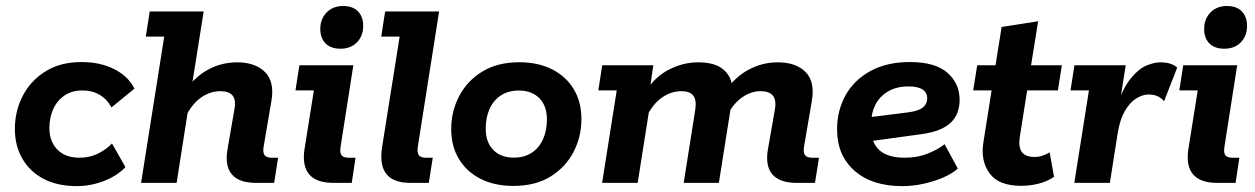

<svg xmlns="http://www.w3.org/2000/svg" viewBox="-20 -622 4268 653"><path d="M241.5 11Q174.9 11 127.7 -14Q80.6 -39.1 55.6 -83.1Q30.6 -127.1 30.6 -183Q30.6 -243.7 57 -295.4Q83.4 -347 134.2 -379Q184.9 -411 257.8 -411Q319.8 -411 367.7 -387.3Q415.6 -363.5 437.3 -320.7L359.2 -256.7Q344.5 -284.2 319.2 -299.3Q293.9 -314.4 260.3 -314.4Q225.7 -314.4 200.3 -297.7Q174.9 -281 161.5 -252.1Q148 -223.2 148 -186.1Q148 -141.2 174.9 -113.4Q201.8 -85.6 251.2 -85.6Q284 -85.6 312.2 -99.1Q340.4 -112.6 360.9 -134.1L406.6 -53.7Q378.1 -23.5 333.1 -6.3Q288 11 241.5 11Z M459.8 0 538.5 -497.5H475.9L489.2 -583H672.7L629 -308L608.1 -311.1Q642.4 -360.8 688 -385.4Q733.7 -410 786.7 -410Q847.9 -410 881.1 -377.1Q914.2 -344.3 903.2 -279.3L877 -125.7Q873 -104.5 879.4 -95Q885.8 -85.5 905.4 -85.5H925.9L912.3 0H851.6Q792.5 0 768.3 -29.3Q744 -58.6 753.8 -114.4L777.5 -251.6Q783 -283.2 770.6 -297.6Q758.1 -311.9 729.7 -311.9Q694.6 -311.9 663.6 -290.1Q632.6 -268.3 609.9 -222.8L625.5 -286L580.7 0Z M1114.9 0Q1055.7 0 1031.4 -29.3Q1007.1 -58.6 1015.6 -114.4L1047.5 -314.5H984.9L998.2 -400H1181.7L1138.8 -125.7Q1135 -104.5 1140.9 -95Q1146.8 -85.5 1166.5 -85.5H1189.1L1176.3 0ZM1137.9 -456.3Q1105.3 -456.3 1087.3 -474.2Q1069.3 -492.2 1069.3 -523.6Q1069.3 -557.2 1090.7 -579.4Q1112 -601.6 1146.9 -601.6Q1179.8 -601.6 1197.5 -583.4Q1215.2 -565.2 1215.2 -533.8Q1215.2 -499.7 1194 -478Q1172.8 -456.3 1137.9 -456.3Z M1376.8 0Q1317.7 0 1293.9 -30.4Q1270 -60.8 1279.6 -122.2L1339.2 -497.5H1276.6L1289.9 -583H1473.4L1401.5 -126.5Q1397.7 -104.5 1404 -95Q1410.2 -85.5 1429.9 -85.5H1451.8L1438.3 0Z M1725.9 10.3Q1661.7 10.3 1614.2 -13.9Q1566.7 -38.1 1540.7 -81.4Q1514.6 -124.8 1514.6 -183.3Q1514.6 -243 1541.4 -294.6Q1568.1 -346.3 1619.8 -378.3Q1671.4 -410.3 1746.3 -410.3Q1810.3 -410.3 1857.8 -386.1Q1905.3 -361.9 1931.4 -318.6Q1957.4 -275.3 1957.4 -216.7Q1957.4 -157 1930.7 -105.4Q1904 -53.8 1852.7 -21.8Q1801.4 10.3 1725.9 10.3ZM1727.3 -85.9Q1763.4 -85.9 1788.5 -102.5Q1813.7 -119.1 1826.9 -148.6Q1840.1 -178.1 1840.1 -216.2Q1840.1 -261.6 1814.5 -287.8Q1788.9 -314.1 1744.7 -314.1Q1709.4 -314.1 1683.9 -297.7Q1658.4 -281.2 1645.2 -251.9Q1632 -222.7 1632 -183.7Q1632 -138.4 1657.6 -112.2Q1683.2 -85.9 1727.3 -85.9Z M2027.8 0 2077.5 -314.5H2014.9L2028.2 -400H2201.9L2184.1 -276.2L2176.1 -311.1Q2207.4 -360.8 2255.3 -385.4Q2303.2 -410 2354.7 -410Q2410.4 -410 2438.9 -386.7Q2467.4 -363.3 2470.7 -324.8L2446.1 -311.1Q2480.4 -360.8 2526.8 -385.4Q2573.2 -410 2624.7 -410Q2687.4 -410 2719.8 -377.1Q2752.2 -344.3 2741.2 -279.3L2715 -125.7Q2711 -104.5 2717.4 -95Q2723.8 -85.5 2743.4 -85.5H2765.4L2751.8 0H2690.4Q2631.2 0 2606.6 -29.3Q2582 -58.6 2591.8 -114.4L2615.5 -250.1Q2621 -281.8 2608.6 -296.8Q2596.1 -311.9 2567.7 -311.9Q2531.4 -311.9 2499.6 -287.7Q2467.8 -263.5 2445.1 -213.5L2469.7 -283L2424.9 0H2305.3L2344.8 -250.1Q2349.5 -281.8 2337.8 -296.8Q2326.1 -311.9 2297.7 -311.9Q2262.6 -311.9 2231.2 -290.1Q2199.8 -268.3 2177.9 -222.8L2193.5 -283L2148.7 0Z M3048.3 11Q2945.7 11 2886.3 -41.3Q2826.9 -93.5 2826.9 -181.6Q2826.9 -245.6 2855.5 -297.5Q2884.2 -349.3 2939.9 -380.2Q2995.7 -411 3074.9 -411Q3161 -411 3202.4 -374.4Q3243.7 -337.8 3243.7 -282.5Q3243.7 -233.5 3213.3 -204.6Q3182.8 -175.6 3116.7 -166.1L2892.4 -135.3V-217.7L3065.3 -239.4Q3101.3 -243.6 3117.3 -255.4Q3133.4 -267.3 3133.4 -288.2Q3133.4 -306.9 3117.8 -317.5Q3102.3 -328.1 3070.4 -328.1Q3028.9 -328.1 3000.3 -311Q2971.6 -294 2957.3 -265.9Q2943 -237.9 2943 -203.8V-182.3Q2943 -137.2 2970.8 -111.4Q2998.6 -85.6 3057.5 -85.6Q3099.4 -85.6 3134.1 -99.2Q3168.8 -112.8 3192.6 -131.5L3237.5 -48.7Q3218.2 -31.2 3187.3 -18Q3156.4 -4.7 3120.4 3.1Q3084.4 11 3048.3 11Z M3452.6 10Q3377 10 3345.9 -32.2Q3314.8 -74.5 3324.3 -136.1L3352.5 -314.5H3289.9L3303.5 -400H3365.8L3386.6 -530.3L3510.7 -549.6L3486.7 -400H3591.4L3577.9 -314.5H3473.4L3448.5 -157Q3443 -122.3 3455.2 -105.2Q3467.5 -88.1 3499.1 -88.1Q3513.1 -88.1 3526.6 -92.9Q3540.1 -97.6 3549.9 -103.9L3564.9 -20.4Q3541.4 -4.8 3512.5 2.6Q3483.7 10 3452.6 10Z M3633.8 0 3683.5 -314.5H3620.9L3634.2 -400H3808.6L3784.9 -249.9L3777.9 -261.7Q3800.6 -325 3826.8 -356.6Q3853 -388.3 3879.4 -399.2Q3905.8 -410 3927 -410Q3963.8 -410 3983.7 -392.3L3939.2 -277.9Q3928.5 -290.1 3915.5 -295.4Q3902.5 -300.6 3886.5 -300.6Q3866 -300.6 3844.3 -287.1Q3822.6 -273.6 3805.9 -244.9Q3789.2 -216.2 3781.7 -171.3L3754.7 0Z M4120.9 0Q4061.7 0 4037.4 -29.3Q4013.1 -58.6 4021.6 -114.4L4053.5 -314.5H3990.9L4004.2 -400H4187.7L4144.8 -125.7Q4141 -104.5 4146.9 -95Q4152.8 -85.5 4172.5 -85.5H4195.1L4182.3 0ZM4143.9 -456.3Q4111.3 -456.3 4093.3 -474.2Q4075.3 -492.2 4075.3 -523.6Q4075.3 -557.2 4096.7 -579.4Q4118 -601.6 4152.9 -601.6Q4185.8 -601.6 4203.5 -583.4Q4221.2 -565.2 4221.2 -533.8Q4221.2 -499.7 4200 -478Q4178.8 -456.3 4143.9 -456.3Z"/></svg>

Font: Rokkitt SemiBold
Style: Italic
Weight: 600
Italic angle: -9°
Designer: Vernon Adams
Foundry: Vernon Adams
Version: Version 3.103